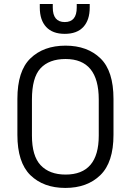

<svg xmlns="http://www.w3.org/2000/svg" viewBox="-20 -926 649 954"><path d="M130.9 -55.7Q66.4 -119.1 66.4 -255.9V-434.6Q66.4 -573.2 130.9 -635.7Q196.3 -699.2 305.7 -699.2Q414.1 -699.2 479.5 -635.7Q543.9 -573.2 543.9 -434.6V-255.9Q543.9 -119.1 478.5 -55.7Q413.1 7.8 304.7 7.8Q196.3 7.8 130.9 -55.7ZM470.7 -252V-431.6Q470.7 -632.8 305.7 -632.8Q223.6 -632.8 180.7 -585.9Q138.7 -540 138.7 -431.6V-252Q138.7 -151.4 181.6 -105.5Q225.6 -58.6 305.7 -58.6Q470.7 -58.6 470.7 -252ZM301.8 -757.8Q241.2 -757.8 209.5 -792Q177.7 -826.2 177.7 -888.7V-906.2H242.2V-888.7Q242.2 -816.4 301.8 -816.4Q361.3 -816.4 361.3 -888.7V-906.2H425.8V-888.7Q425.8 -826.2 394 -792Q362.3 -757.8 301.8 -757.8Z"/></svg>

Font: Dinish
Style: Regular
Weight: 400
Designer: Bert Driehuis
Foundry: Playbeing
Version: Version 3.006; git-39231f3c-release